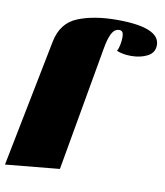

<svg xmlns="http://www.w3.org/2000/svg" viewBox="-109 -789 759 882"><g transform="rotate(10 270.0 -348.0)"><path d="M366 -720Q566 -720 566 -637Q566 -602 534 -585Q502 -568 457 -568Q419 -568 390 -580Q397 -592 400.5 -611.5Q404 -631 404 -646Q404 -661 399.5 -668.5Q395 -676 384 -676Q362 -676 349 -651Q336 -626 328 -578L226 0L-26 24L92 -571Q110 -660 184.5 -690Q259 -720 366 -720Z"/></g></svg>

Font: Sansita Black Italic
Style: Regular
Weight: 900
Italic angle: -11°
Designer: Pablo Cosgaya
Foundry: Omnibus-Type
Version: Version 1.006